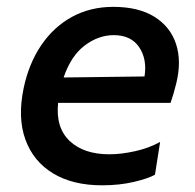

<svg xmlns="http://www.w3.org/2000/svg" viewBox="-20 -529 568 560"><path d="M278 11.5Q192 11.5 134.5 -23.5Q77 -58.5 54 -122.2Q31 -186 49 -272Q64 -343.5 100.2 -397Q136.5 -450.5 190 -479.8Q243.5 -509 310.5 -509Q384 -509 430.5 -480Q477 -451 493.5 -400.5Q510 -350 494 -285.5Q487 -256.5 477.5 -229H149.5Q142 -157 183 -118Q224 -79 299 -79Q333.5 -79 374 -88Q414.5 -97 447 -115L432 -19.5Q413 -8.5 370.8 1.5Q328.5 11.5 278 11.5ZM312 -426.5Q267 -426.5 227 -396.2Q187 -366 165.5 -303L401.5 -306Q409.5 -356.5 385.8 -391.5Q362 -426.5 312 -426.5Z"/></svg>

Font: Commissioner Medium
Style: Italic
Weight: 500
Italic angle: -12°
Designer: Kostas Bartsokas
Foundry: Kostas Bartsokas
Version: Version 1.000; ttfautohint (v1.8.3)